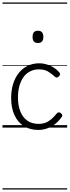

<svg xmlns="http://www.w3.org/2000/svg" viewBox="-20 -1030 562 1550"><path d="M290 19Q223 19 174 -11Q125 -41 97.5 -99Q70 -157 70 -239Q70 -300 85.5 -351Q101 -402 130.5 -439.5Q160 -477 202 -498Q244 -519 297 -519Q342 -519 386.5 -499Q431 -479 460 -444Q466 -436 465 -429Q464 -422 455 -413Q446 -404 438.5 -404Q431 -404 424 -410Q395 -437 366.5 -453.5Q338 -470 293 -470Q256 -470 224.5 -454.5Q193 -439 171 -409.5Q149 -380 137 -338Q125 -296 125 -243Q125 -180 143.5 -132Q162 -84 199 -57Q236 -30 292 -30Q324 -30 349 -40Q374 -50 396 -69.5Q418 -89 440 -116Q447 -123 455 -123Q463 -123 471 -117Q479 -110 482 -103Q485 -96 480 -88Q455 -52 424 -28Q393 -4 358.5 7.5Q324 19 290 19ZM286 -683Q264 -683 253.5 -695Q243 -707 243 -732Q243 -757 253.5 -769.5Q264 -782 286 -782Q308 -782 319 -769.5Q330 -757 330 -732Q330 -707 319 -695Q308 -683 286 -683ZM0 490H522V500H0ZM0 -20H522V0H0ZM0 -505H522V-500H0ZM0 -1010H522V-1000H0Z"/></svg>

Font: Playwrite NG Modern Guides
Style: Regular
Weight: 400
Designer: Veronika Burian, José Scaglione
Foundry: TypeTogether
Version: Version 1.003